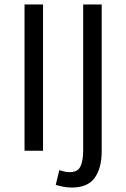

<svg xmlns="http://www.w3.org/2000/svg" viewBox="-20 -676 566 861"><path d="M90 0V-656H173V0ZM302 165Q280 165 261.5 161Q243 157 230 153L246 87Q256 90 267.5 93Q279 96 292 96Q329 96 341 70Q353 44 353 0V-656H436V3Q436 77 405 121Q374 165 302 165Z"/></svg>

Font: .
Style: 
Weight: 400
Designer: Paul D. Hunt, Dalton Maag
Foundry: Dalton Maag Ltd
Version: Version 1.200